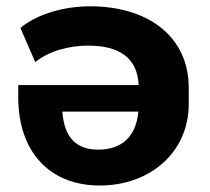

<svg xmlns="http://www.w3.org/2000/svg" viewBox="-20 -570 657 601"><path d="M261.7 -550.3C179.7 -550.3 94.7 -525.4 43.9 -482.4L90.3 -375.5C134.3 -411.1 197.3 -427.2 255.9 -427.2C353 -427.2 410.2 -389.2 414.1 -303.7H37.1V-265.1C37.1 -96.7 133.8 10.7 292.5 10.7C449.2 10.7 570.8 -92.8 570.8 -244.6V-294.4C570.8 -457 442.4 -550.3 261.7 -550.3ZM287.6 -101.6C219.7 -101.6 180.7 -138.7 175.3 -220.7H413.1C405.8 -140.1 358.9 -101.6 287.6 -101.6Z"/></svg>

Font: Winston ExtraBold
Style: Regular
Weight: 800
Designer: Vernon Adams, Kim Jin-seong, David Berlow, Cristiano Sobral
Foundry: The Winston Project Authors
Version: Version 3.004